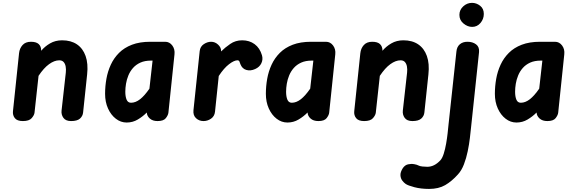

<svg xmlns="http://www.w3.org/2000/svg" viewBox="-20 -826 3931 1310"><path d="M136 0Q97 0 81.2 -20Q65.5 -40 68.5 -67.5L110 -463Q113.5 -496 133.8 -518.5Q154 -541 191 -541Q227 -541 243.8 -525.5Q260.5 -510 261 -482.5V-479.5Q285.5 -509 321.5 -530Q357.5 -551 404 -551Q464 -551 504.8 -523.5Q545.5 -496 564 -444Q582.5 -392 574.5 -318.5L547 -58.5Q544.5 -34 525.8 -17Q507 0 465 0Q428.5 0 412.8 -21.8Q397 -43.5 400 -71.5L429 -330.5Q431.5 -353.5 428 -372.5Q424.5 -391.5 414 -403Q403.5 -414.5 384.5 -414.5Q351 -414.5 314.8 -388.2Q278.5 -362 243 -308.5L215.5 -57Q213.5 -40 196.2 -20Q179 0 136 0Z M844 10Q804 10 770.5 -15.8Q737 -41.5 717 -85.8Q697 -130 697 -186Q697 -237 706 -288Q715 -339 736 -384.5Q757 -430 792.2 -465.2Q827.5 -500.5 880.2 -520.8Q933 -541 1005.5 -541H1107Q1136.5 -541 1155.5 -515.8Q1174.5 -490.5 1170.5 -455L1129 -57Q1127 -40 1111.5 -20Q1096 0 1055 0Q1021.5 0 1002.2 -17.2Q983 -34.5 981.5 -57.5V-58.5Q954.5 -31 920 -10.5Q885.5 10 844 10ZM874 -125Q905 -125 935.5 -148.8Q966 -172.5 999.5 -221L1021 -412.5H1010.5Q968 -412.5 937.8 -398.8Q907.5 -385 887.5 -362.2Q867.5 -339.5 856 -311.5Q844.5 -283.5 839.8 -254.8Q835 -226 835 -200.5Q835 -167 843.8 -146Q852.5 -125 874 -125Z M1368.5 0Q1338.5 0 1317.5 -19.5Q1296.5 -39 1300 -74L1342.5 -477.5Q1346 -508.5 1370.5 -524.8Q1395 -541 1420.5 -541Q1447 -541 1467.8 -521.8Q1488.5 -502.5 1488.5 -479.5V-475Q1515 -501.5 1550.8 -526.2Q1586.5 -551 1632.5 -551Q1681.5 -551 1717.2 -524.8Q1753 -498.5 1767.5 -448.5Q1775.5 -420.5 1763.2 -394.5Q1751 -368.5 1721 -355Q1689 -340.5 1660.8 -348.8Q1632.5 -357 1620.5 -387.5Q1617 -398.5 1613.5 -406.5Q1610 -414.5 1600 -414.5Q1577.5 -414.5 1542.8 -388Q1508 -361.5 1472.5 -307.5L1447 -63.5Q1443.5 -32.5 1419.8 -16.2Q1396 0 1368.5 0Z M1941 10Q1901 10 1867.5 -15.8Q1834 -41.5 1814 -85.8Q1794 -130 1794 -186Q1794 -237 1803 -288Q1812 -339 1833 -384.5Q1854 -430 1889.2 -465.2Q1924.5 -500.5 1977.2 -520.8Q2030 -541 2102.5 -541H2204Q2233.5 -541 2252.5 -515.8Q2271.5 -490.5 2267.5 -455L2226 -57Q2224 -40 2208.5 -20Q2193 0 2152 0Q2118.5 0 2099.2 -17.2Q2080 -34.5 2078.5 -57.5V-58.5Q2051.5 -31 2017 -10.5Q1982.5 10 1941 10ZM1971 -125Q2002 -125 2032.5 -148.8Q2063 -172.5 2096.5 -221L2118 -412.5H2107.5Q2065 -412.5 2034.8 -398.8Q2004.5 -385 1984.5 -362.2Q1964.5 -339.5 1953 -311.5Q1941.5 -283.5 1936.8 -254.8Q1932 -226 1932 -200.5Q1932 -167 1940.8 -146Q1949.5 -125 1971 -125Z M2464.5 0Q2425.5 0 2409.8 -20Q2394 -40 2397 -67.5L2438.5 -463Q2442 -496 2462.2 -518.5Q2482.5 -541 2519.5 -541Q2555.5 -541 2572.2 -525.5Q2589 -510 2589.5 -482.5V-479.5Q2614 -509 2650 -530Q2686 -551 2732.5 -551Q2792.5 -551 2833.2 -523.5Q2874 -496 2892.5 -444Q2911 -392 2903 -318.5L2875.5 -58.5Q2873 -34 2854.2 -17Q2835.5 0 2793.5 0Q2757 0 2741.2 -21.8Q2725.5 -43.5 2728.5 -71.5L2757.5 -330.5Q2760 -353.5 2756.5 -372.5Q2753 -391.5 2742.5 -403Q2732 -414.5 2713 -414.5Q2679.5 -414.5 2643.2 -388.2Q2607 -362 2571.5 -308.5L2544 -57Q2542 -40 2524.8 -20Q2507.5 0 2464.5 0Z M2908 463Q2852.5 463 2808.2 451.5Q2764 440 2748 429Q2736 421 2724.8 406.2Q2713.5 391.5 2712.2 370Q2711 348.5 2728.5 321Q2743 300 2764.2 295.2Q2785.5 290.5 2805.5 294Q2825.5 297.5 2835 303Q2844 308 2861.8 310Q2879.5 312 2895 312Q2919.5 312 2941.2 301.2Q2963 290.5 2983.5 269Q2997.5 254.5 3007.5 222.8Q3017.5 191 3024 153.5Q3030.5 116 3034.2 82.5Q3038 49 3039.5 31L3094 -473.5Q3097 -506.5 3117.2 -523.8Q3137.5 -541 3169.5 -541Q3204.5 -541 3228 -523.5Q3251.5 -506 3248.5 -471L3194 43Q3191 72 3186 115.5Q3181 159 3171.2 206Q3161.5 253 3145.5 295Q3129.5 337 3104.5 364Q3062.5 411 3017.5 437Q2972.5 463 2908 463ZM3201.5 -642.5Q3170.5 -642.5 3142.5 -665.5Q3114.5 -688.5 3114.5 -724.5Q3114.5 -758.5 3140.5 -782.5Q3166.5 -806.5 3200.5 -806.5Q3230.5 -806.5 3255.8 -786.8Q3281 -767 3281 -731Q3281 -696 3258.2 -669.2Q3235.5 -642.5 3201.5 -642.5Z M3503.5 10Q3463.5 10 3430 -15.8Q3396.5 -41.5 3376.5 -85.8Q3356.5 -130 3356.5 -186Q3356.5 -237 3365.5 -288Q3374.5 -339 3395.5 -384.5Q3416.5 -430 3451.8 -465.2Q3487 -500.5 3539.8 -520.8Q3592.5 -541 3665 -541H3766.5Q3796 -541 3815 -515.8Q3834 -490.5 3830 -455L3788.5 -57Q3786.5 -40 3771 -20Q3755.5 0 3714.5 0Q3681 0 3661.8 -17.2Q3642.5 -34.5 3641 -57.5V-58.5Q3614 -31 3579.5 -10.5Q3545 10 3503.5 10ZM3533.5 -125Q3564.5 -125 3595 -148.8Q3625.5 -172.5 3659 -221L3680.5 -412.5H3670Q3627.5 -412.5 3597.2 -398.8Q3567 -385 3547 -362.2Q3527 -339.5 3515.5 -311.5Q3504 -283.5 3499.2 -254.8Q3494.5 -226 3494.5 -200.5Q3494.5 -167 3503.2 -146Q3512 -125 3533.5 -125Z"/></svg>

Font: Edu NSW ACT Hand
Style: Regular
Weight: 400
Designer: Tina and Corey Anderson, Eben Sorkin, Mirko Velimirovic
Foundry: Sorkin Type Co.
Version: Version 2.000